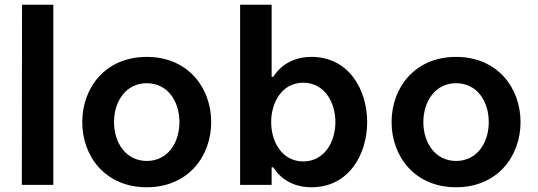

<svg xmlns="http://www.w3.org/2000/svg" viewBox="-20 -780 2270 810"><path d="M205 0V-760H73L72 0Z M599 10C774 10 871 -121 871 -265C871 -409 774 -540 599 -540C424 -540 327 -409 327 -265C327 -121 424 10 599 10ZM599 -101C511 -101 461 -178 461 -265C461 -352 511 -429 599 -429C688 -429 737 -352 737 -265C737 -178 688 -101 599 -101Z M1294 10C1452 10 1529 -129 1529 -265C1529 -401 1452 -540 1294 -540C1193 -540 1147 -479 1133 -456H1126V-760H993V0H1126V-74H1133C1147 -51 1193 10 1294 10ZM1259 -99C1169 -99 1124 -183 1124 -265C1124 -347 1169 -431 1259 -431C1350 -431 1395 -347 1395 -265C1395 -183 1350 -99 1259 -99Z M1904 10C2079 10 2176 -121 2176 -265C2176 -409 2079 -540 1904 -540C1729 -540 1632 -409 1632 -265C1632 -121 1729 10 1904 10ZM1904 -101C1816 -101 1766 -178 1766 -265C1766 -352 1816 -429 1904 -429C1993 -429 2042 -352 2042 -265C2042 -178 1993 -101 1904 -101Z"/></svg>

Font: Be Vietnam Pro SemiBold
Style: Regular
Weight: 600
Designer: Lam Bao, Tony Le, Vietanh Nguyen
Foundry: Yellow Type Foundry
Version: Version 1.002